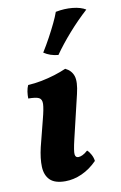

<svg xmlns="http://www.w3.org/2000/svg" viewBox="-84 -768 518 825"><g transform="rotate(-10 175.0 -355.5)"><path d="M133.4 9Q87.9 9 66.9 -11.6Q46 -32.2 44.4 -68.9Q42.9 -105.6 54.4 -154.3L83.9 -270.1Q95.3 -313.3 96.2 -334.5Q97.1 -355.6 83.6 -362.2Q70.1 -368.7 37.6 -368.7Q37.2 -383.3 39.4 -398.6Q41.7 -413.8 47.3 -426Q76.4 -427.5 106.7 -433.4Q137 -439.4 165.1 -448.1Q193.1 -456.9 216.1 -467Q242.4 -454.5 251 -429Q259.6 -403.4 247.3 -351.9L202.2 -162Q190.3 -112 192 -97.7Q193.7 -83.5 206.1 -83.5Q214.1 -83.5 224.7 -88.4Q235.3 -93.3 247.7 -104.6Q256.7 -97 264.1 -83Q271.5 -69 273 -54.9Q241.9 -23.3 205.9 -7.2Q169.8 9 133.4 9ZM218.9 -715Q256.8 -722.5 292.5 -719Q328.1 -715.4 349.7 -701.9Q307 -663.2 267.5 -618.4Q228.1 -573.7 197.8 -530.5Q162.2 -533.6 135.2 -551.8Q153.6 -581.1 169.8 -611.1Q186 -641 199 -668.1Q212 -695.1 218.9 -715Z"/></g></svg>

Font: Vollkorn
Style: Italic
Weight: 400
Italic angle: -11°
Designer: Friedrich Althausen
Foundry: Friedrich Althausen
Version: Version 5.001